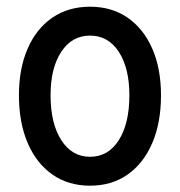

<svg xmlns="http://www.w3.org/2000/svg" viewBox="-20 -557 547 584"><path d="M253.9 7.8Q188 7.8 139.4 -26.1Q90.8 -60.1 64.2 -122.1Q37.6 -184.1 37.6 -267.1Q37.6 -348.6 64.2 -409.4Q90.8 -470.2 139.4 -503.4Q188 -536.6 253.9 -536.6Q319.8 -536.6 368.2 -503.2Q416.5 -469.7 443.1 -409.2Q469.7 -348.6 469.7 -267.1Q469.7 -183.6 443.1 -121.8Q416.5 -60.1 368.2 -26.1Q319.8 7.8 253.9 7.8ZM253.9 -80.1Q309.1 -80.1 341.3 -130.6Q373.5 -181.2 373.5 -267.1Q373.5 -350.1 341.3 -399.4Q309.1 -448.7 253.9 -448.7Q198.7 -448.7 166.3 -399.4Q133.8 -350.1 133.8 -267.1Q133.8 -181.6 166.3 -130.9Q198.7 -80.1 253.9 -80.1Z"/></svg>

Font: Reddit Sans Condensed Medium
Style: Regular
Weight: 500
Designer: Stephen Hutchings
Foundry: Reddit
Version: Version 1.014